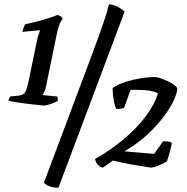

<svg xmlns="http://www.w3.org/2000/svg" viewBox="-20 -778 874 897"><path d="M185 -285Q180 -285 157 -287.5Q134 -290 105 -293.5Q76 -297 51.5 -301Q27 -305 19 -308Q21 -315 24 -320.5Q27 -326 30 -328L65 -331Q89 -333 97 -346.5Q105 -360 112 -391L153 -590Q156 -605 161 -618.5Q166 -632 167 -635L166 -637L85 -629Q87 -639 91 -650Q95 -661 98 -665Q138 -673 180.5 -685Q223 -697 248 -708Q266 -704 273 -691Q262 -675 256 -659.5Q250 -644 243 -608L195 -374Q193 -363 188 -351Q183 -339 178 -334L248 -327Q249 -325 249.5 -319.5Q250 -314 250 -308Q241 -300 218.5 -292.5Q196 -285 185 -285ZM253 99Q209 99 185 76L406 -513Q445 -617 464 -673.5Q483 -730 489 -758Q515 -755 534.5 -744Q554 -733 562 -723ZM461 5Q431 -2 424 -35Q498 -77 559 -128.5Q620 -180 661.5 -235.5Q703 -291 718 -343Q699 -351 677.5 -354.5Q656 -358 627 -358Q618 -358 609 -358Q600 -358 590 -358L560 -275Q552 -269 523 -269Q508 -300 506 -367Q531 -384 565 -395Q599 -406 635.5 -412Q672 -418 704 -418Q714 -418 731 -412Q748 -406 766 -397.5Q784 -389 796 -379.5Q808 -370 808 -363Q808 -346 793.5 -313Q779 -280 748.5 -238Q718 -196 671.5 -152Q625 -108 561 -71L700 -59L742 -118Q775 -118 783 -110Q779 -89 773.5 -69Q768 -49 760 -24Q748 -16 723 -5.5Q698 5 684 5Q639 -2 597 -9Q555 -16 508 -28Z"/></svg>

Font: Texturina SemiBold
Style: Italic
Weight: 600
Italic angle: -11°
Designer: Guillermo Torres Carreño
Foundry: Omnibus-Type
Version: Version 1.002; ttfautohint (v1.8.3)